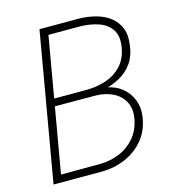

<svg xmlns="http://www.w3.org/2000/svg" viewBox="-106 -800 802 888"><g transform="rotate(-15 294.5 -355.5)"><path d="M336.9 -347.7H127.9L132.3 -383.3H302.7Q352.1 -383.8 395.8 -398.4Q439.5 -413.1 469.7 -445.3Q500 -477.5 509.3 -529.8Q518.6 -583.5 497.8 -615Q477.1 -646.5 437.5 -660.2Q397.9 -673.8 351.6 -674.8H197.3L80.1 0H41L164.1 -710.9H351.6Q394.5 -710.4 433.3 -700Q472.2 -689.5 500.5 -667.7Q528.8 -646 542.5 -611.6Q556.2 -577.1 548.3 -528.3Q542 -480 518.6 -447Q495.1 -414.1 459.2 -393.8Q423.3 -373.5 378.9 -363.8ZM272.5 0H59.1L81.1 -35.6L272.5 -36.1Q323.7 -36.6 367.7 -55.2Q411.6 -73.7 441.7 -109.6Q471.7 -145.5 481 -197.3Q489.3 -245.1 471.2 -278.3Q453.1 -311.5 417.5 -328.9Q381.8 -346.2 337.4 -347.2L219.2 -347.7L225.6 -383.3H390.1L393.6 -370.6Q435.5 -363.3 466.3 -338.6Q497.1 -314 511.5 -277.6Q525.9 -241.2 520 -198.2Q511.2 -134.8 475.6 -90.8Q439.9 -46.9 386.7 -23.7Q333.5 -0.5 272.5 0Z"/></g></svg>

Font: Roboto ExtraLight
Style: Italic
Weight: 250
Designer: Christian Robertson
Foundry: Google
Version: Version 3.009; 2024